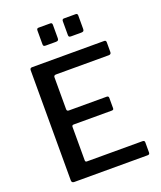

<svg xmlns="http://www.w3.org/2000/svg" viewBox="-170 -1060 975 1165"><g transform="rotate(-20 318.0 -477.0)"><path d="M88 -727Q88 -742 102 -742H568Q580 -742 580 -729V-666Q580 -651 564 -651H224Q209 -651 209 -638V-432Q209 -419 222 -419H466Q479 -419 479 -407V-340Q479 -335 476.5 -332Q474 -329 466 -329H221Q209 -329 209 -318V-102Q209 -91 219 -91H578Q592 -91 592 -79V-13Q592 -7 589 -3.5Q586 0 578 0H105Q88 0 88 -16V-727ZM309 -941V-854Q309 -845 305 -841Q301 -837 290 -837H225Q215 -837 212 -840.5Q209 -844 209 -852V-940Q209 -954 221 -954H297Q309 -954 309 -941ZM473 -941V-854Q473 -845 469 -841Q465 -837 454 -837H389Q379 -837 376 -840.5Q373 -844 373 -852V-940Q373 -954 385 -954H461Q473 -954 473 -941Z"/></g></svg>

Font: Libre Franklin Medium
Style: Regular
Weight: 500
Designer: Pablo Impallari, Rodrigo Fuenzalida, Nhung Nguyen
Foundry: Impallari Type
Version: Version 3.000